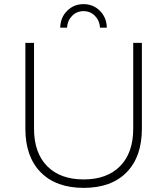

<svg xmlns="http://www.w3.org/2000/svg" viewBox="-20 -907 811 931"><path d="M386 -37Q499 -37 562.5 -101.5Q626 -166 626 -283V-699H668V-283Q668 -147 594 -71.5Q520 4 386 4Q252 4 177.5 -71.5Q103 -147 103 -283V-699H145V-283Q145 -166 208.5 -101.5Q272 -37 386 -37ZM272 -773Q273 -822 305.5 -854.5Q338 -887 385 -887Q432 -887 464.5 -854.5Q497 -822 498 -773H465Q463 -807 440.5 -830Q418 -853 385 -853Q352 -853 329.5 -830Q307 -807 305 -773Z"/></svg>

Font: Gontserrat ExtraLight
Style: Regular
Weight: 275
Designer: Julieta Ulanovsky
Foundry: Julieta Ulanovsky
Version: Version 6.001